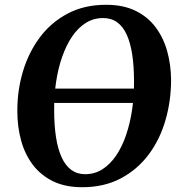

<svg xmlns="http://www.w3.org/2000/svg" viewBox="-20 -773 761 803"><path d="M323.5 10Q252.5 10 201.2 -15.2Q150 -40.5 117 -84.2Q84 -128 68.2 -185.5Q52.5 -243 52.5 -307.5Q52 -394 75.8 -473.8Q99.5 -553.5 146.5 -616.5Q193.5 -679.5 263 -716.2Q332.5 -753 424 -753Q495.5 -753 547 -727.8Q598.5 -702.5 631.2 -658.5Q664 -614.5 679.5 -558Q695 -501.5 695.5 -439Q695.5 -351.5 672.2 -270.8Q649 -190 602 -127Q555 -64 485.2 -27Q415.5 10 323.5 10ZM336 -44.5Q376 -44.5 408.2 -65Q440.5 -85.5 465.5 -122.2Q490.5 -159 507.2 -208Q524 -257 532.5 -314.2Q541 -371.5 540.5 -433Q540.5 -495.5 533 -544.8Q525.5 -594 510 -628Q494.5 -662 470 -679.8Q445.5 -697.5 411 -697.5Q371.5 -697.5 339 -677.2Q306.5 -657 281.8 -620.5Q257 -584 240 -535.2Q223 -486.5 214.5 -430Q206 -373.5 206.5 -313Q206.5 -249.5 214.2 -199.5Q222 -149.5 237.8 -115Q253.5 -80.5 278 -62.5Q302.5 -44.5 336 -44.5ZM681 -402.5 671.5 -342.5H72L81.5 -402.5Z"/></svg>

Font: Merriweather 28pt
Style: Bold Italic
Weight: 700
Italic angle: -7.8°
Version: Version 2.101